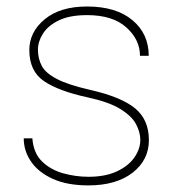

<svg xmlns="http://www.w3.org/2000/svg" viewBox="-20 -558 538 588"><path d="M409.7 -129.4Q409.7 -153.3 396.5 -178Q383.3 -202.6 348.6 -224.1Q314 -245.6 248.5 -259.8Q160.2 -278.8 115 -309.3Q69.8 -339.8 69.8 -404.8Q69.8 -460 116.9 -499Q164.1 -538.1 246.6 -538.1Q335.4 -538.1 385.5 -496.3Q435.5 -454.6 435.5 -387.2H408.7Q408.7 -436.5 366.9 -474.1Q325.2 -511.7 246.6 -511.7Q193.4 -511.7 160.2 -495.6Q127 -479.5 111.6 -455.1Q96.2 -430.7 96.2 -405.8Q96.2 -378.9 107.7 -356.7Q119.1 -334.5 153.6 -316.4Q188 -298.3 256.3 -282.7Q351.1 -261.2 393.6 -226.3Q436 -191.4 436 -128.9Q436 -67.9 386 -29.1Q335.9 9.8 250.5 9.8Q186.5 9.8 142.3 -10Q98.1 -29.8 75.4 -62.7Q52.7 -95.7 52.7 -134.3H79.1Q82.5 -88.9 109.1 -63.2Q135.7 -37.6 174.1 -27.1Q212.4 -16.6 250.5 -16.6Q302.7 -16.6 338.1 -33.2Q373.5 -49.8 391.6 -75.9Q409.7 -102.1 409.7 -129.4Z"/></svg>

Font: Vazirmatn RD UI Thin
Style: Regular
Weight: 100
Designer: Saber Rastikerdar
Foundry: Saber Rastikerdar
Version: Version 33.003